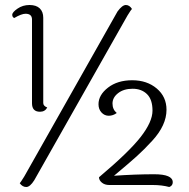

<svg xmlns="http://www.w3.org/2000/svg" viewBox="-20 -740 755 768"><path d="M108 -327V-662Q108 -685 82 -685Q66 -685 37 -668Q29 -671 29 -681Q29 -691 50 -705.5Q71 -720 98 -720Q125 -720 139 -706.5Q153 -693 153 -669V-328Q153 -316 169 -310Q160 -293 140 -293Q108 -293 108 -327ZM450 -694Q469 -720 483.5 -720Q498 -720 508 -704Q504 -701 490 -678L117 -19Q100 8 85 8Q70 8 59 -7Q62 -10 77 -34ZM591 0H417Q399 0 387.5 -9.5Q376 -19 376 -31Q496 -132 543 -192.5Q590 -253 590 -297.5Q590 -342 568 -363.5Q546 -385 510.5 -385Q475 -385 452.5 -367.5Q430 -350 430 -326Q430 -302 447 -288Q432 -277 415 -277Q398 -277 386 -290Q374 -303 374 -323Q374 -360 412 -389.5Q450 -419 509 -419Q568 -419 607 -386Q646 -353 646 -301Q646 -239 589 -177Q557 -142 526.5 -114.5Q496 -87 436 -37Q522 -43 596.5 -43Q671 -43 671 -11Q671 3 657 8Q627 0 591 0Z"/></svg>

Font: Laila Light
Style: Regular
Weight: 300
Designer: Hitesh Malaviya
Foundry: Indian Type Foundry
Version: Version 1.302;PS 1.0;hotconv 1.0.78;makeotf.lib2.5.61930; tt